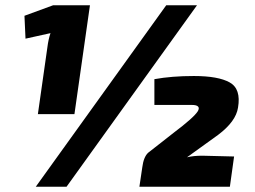

<svg xmlns="http://www.w3.org/2000/svg" viewBox="-20 -710 968 730"><path d="M263 -276H124L160 -529Q164 -561 172 -584L77 -563L73 -650L182 -690H322ZM233 0H116L612 -690H729ZM567 -311V-409Q633 -421 717 -421Q810 -421 853.5 -396.5Q897 -372 885 -301Q877 -248 809 -197L691 -112Q716 -118 749 -118L870 -115L854 0H510L521 -74Q526 -113 543 -129L640 -205Q717 -263 732 -287Q739 -299 733 -305Q727 -311 710 -311Z"/></svg>

Font: Ezarion Extra Bold
Style: Italic
Weight: 800
Italic angle: -8°
Designer: Natanael Gama
Version: Version 1.001;PS 001.001;hotconv 1.0.70;makeotf.lib2.5.58329